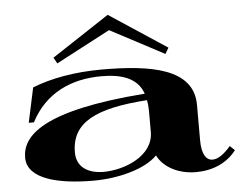

<svg xmlns="http://www.w3.org/2000/svg" viewBox="-54 -842 1174 925"><g transform="rotate(-5 533.0 -379.0)"><path d="M363 15C480 15 612 -18 672 -80C702 -19 776 17 857 17C937 17 1007 -12 1053 -72L1030 -94C1000 -59 970 -36 942 -36C911 -36 890 -67 890 -134V-305C890 -483 682 -515 448 -515C314 -515 199 -493 111 -458L75 -290H100C171 -427 298 -483 443 -483C542 -483 617 -458 644 -381C143 -343 43 -228 43 -124C43 -20 192 15 363 15ZM414 -23C338 -23 284 -58 284 -128C284 -273 402 -332 652 -349C655 -334 657 -316 657 -296V-195C657 -78 514 -23 414 -23ZM777 -592 499 -775 221 -592 237 -563 499 -701 760 -563Z"/></g></svg>

Font: Sprat Extended
Style: Bold
Weight: 700
Width: 9
Designer: Ethan Nakache
Foundry: Collletttivo
Version: Version 2.000;Glyphs 3.2 (3217)